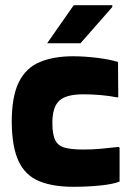

<svg xmlns="http://www.w3.org/2000/svg" viewBox="-20 -717 509 737"><path d="M439 -150V-20Q414 -10 365 -5Q316 0 261 0Q182 0 129.5 -22Q77 -44 51.5 -98Q26 -152 25 -248Q25 -347 52.5 -402Q80 -457 133 -479Q186 -501 260 -501Q304 -501 353 -495Q402 -489 433 -479L434 -345L431 -343Q401 -349 367 -352Q333 -355 300 -355Q233 -355 207 -330Q181 -305 181 -246Q181 -201 192 -179Q203 -157 229 -150Q255 -143 300 -143Q335 -143 367 -146Q399 -149 435 -153ZM411 -690 289 -551H161L263 -697H411Z"/></svg>

Font: Bakbak One
Style: Regular
Weight: 400
Designer: Saumya Kishore and Sanchit Sawaria
Foundry: A Good Feeling
Version: Version 1.003; ttfautohint (v1.8.3)